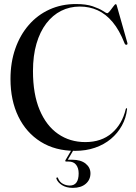

<svg xmlns="http://www.w3.org/2000/svg" viewBox="-20 -733 674 952"><path d="M610 -191.5Q605 -147.5 584.2 -110Q563.5 -72.5 529.8 -44.2Q496 -16 451 -0.5Q406 15 352.5 15Q254 15 182 -30Q110 -75 71 -155.2Q32 -235.5 32 -341.5Q32 -423.5 55.8 -491.5Q79.5 -559.5 122.8 -609.2Q166 -659 225.5 -686Q285 -713 356.5 -713Q407 -713 439.8 -701.8Q472.5 -690.5 490 -679Q507.5 -667.5 511 -667.5Q516.5 -667.5 525.2 -678.8Q534 -690 542.2 -701.2Q550.5 -712.5 553 -712.5Q555 -712.5 556.5 -711.2Q558 -710 559 -705.5L611.5 -520.5Q612.5 -517 611.8 -514.5Q611 -512 607.5 -511Q604.5 -510.5 602 -512.2Q599.5 -514 597.5 -518.5Q572 -583.5 538.5 -623.5Q505 -663.5 464.2 -682Q423.5 -700.5 376 -700.5Q325.5 -700.5 283.2 -679.2Q241 -658 209.5 -616.8Q178 -575.5 160.8 -516.2Q143.5 -457 143.5 -380.5Q143.5 -266.5 176.5 -188Q209.5 -109.5 268 -69Q326.5 -28.5 403 -28.5Q483 -28.5 534.5 -73Q586 -117.5 603.5 -192Q604.5 -194.5 605.2 -195.5Q606 -196.5 607.5 -196.5Q609 -196.5 609.8 -195Q610.5 -193.5 610 -191.5ZM341.5 -1.5H351.5L314.5 62L311.5 59Q318 59 323 59Q328 59 337.5 59Q380.5 59 404.5 78.2Q428.5 97.5 428.5 126.5Q428.5 158.5 405 178.5Q381.5 198.5 341.5 198.5Q309 198.5 287.8 185.2Q266.5 172 259.5 153Q259 150.5 259.8 149Q260.5 147.5 262 147Q264 146 265.5 147Q267 148 268 151Q275.5 169.5 291.5 178.2Q307.5 187 326 187Q370 187 370 126.5Q370 100.5 357.5 84.2Q345 68 320 68H308Q304.5 68 303.8 65.8Q303 63.5 305 60.5Z"/></svg>

Font: Fraunces 96pt
Style: Regular
Weight: 400
Version: Version 1.000;[b76b70a41]